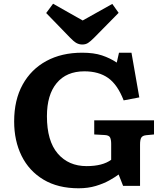

<svg xmlns="http://www.w3.org/2000/svg" viewBox="-20 -997 884 1031"><path d="M402 14Q291 14 213.5 -32.5Q136 -79 96 -160Q56 -241 56 -345Q56 -460 101.5 -542.5Q147 -625 229 -669.5Q311 -714 421 -714Q484 -714 527.5 -699.5Q571 -685 607 -661L619 -714H686L728 -474L644 -458Q611 -543 560.5 -578.5Q510 -614 433 -614Q337 -614 284.5 -551Q232 -488 232 -373Q232 -240 290 -172.5Q348 -105 445 -105Q531 -105 577 -139V-224Q577 -247 571 -259Q565 -271 541 -272L486 -275V-351H807V-275L765 -271Q746 -269 739 -258.5Q732 -248 732 -220V1H641L617 -60Q597 -45 566.5 -28Q536 -11 494.5 1.5Q453 14 402 14ZM422 -758Q405 -758 390.5 -766Q376 -774 356 -795L228 -927L265 -977L424 -887L583 -976L617 -928L484 -793Q466 -775 453 -766.5Q440 -758 422 -758Z"/></svg>

Font: Literata 7pt
Style: Bold
Weight: 700
Designer: Latin by Veronika Burian and Jose Scaglione. Greek by Irene Vlachou. Cyrillic by Vera Evstafieva.
Foundry: TypeTogether
Version: Version 3.002